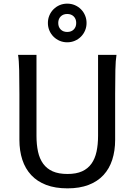

<svg xmlns="http://www.w3.org/2000/svg" viewBox="-20 -1011 743 1043"><path d="M612.8 -712.9Q607.9 -683.6 606.7 -630.1Q605.5 -576.7 605.5 -500.5V-251.5Q605.5 -191.9 589.8 -143.3Q574.2 -94.7 542.2 -60.1Q510.3 -25.4 461.4 -6.6Q412.6 12.2 346.7 12.2Q279.8 12.2 230.7 -6.6Q181.6 -25.4 149.4 -60.1Q117.2 -94.7 101.3 -143.3Q85.4 -191.9 85.4 -251.5V-500.5Q85.4 -572.8 84.2 -628.2Q83 -683.6 78.1 -712.9H178.2V-273.4Q178.2 -225.6 186.5 -187.3Q194.8 -148.9 214.4 -121.8Q233.9 -94.7 266.1 -80.3Q298.3 -65.9 346.7 -65.9Q394 -65.9 425.8 -80.3Q457.5 -94.7 476.8 -121.8Q496.1 -148.9 504.4 -187.3Q512.7 -225.6 512.7 -273.4V-712.9ZM240.2 -886.2Q240.2 -908.2 248.3 -927.2Q256.3 -946.3 270.8 -960.7Q285.2 -975.1 304.2 -983.2Q323.2 -991.2 345.2 -991.2Q367.2 -991.2 386.2 -983.2Q405.3 -975.1 419.7 -960.7Q434.1 -946.3 442.1 -927.2Q450.2 -908.2 450.2 -886.2Q450.2 -864.3 442.1 -845.2Q434.1 -826.2 419.7 -811.8Q405.3 -797.4 386.2 -789.3Q367.2 -781.2 345.2 -781.2Q323.2 -781.2 304.2 -789.3Q285.2 -797.4 270.8 -811.8Q256.3 -826.2 248.3 -845.2Q240.2 -864.3 240.2 -886.2ZM394 -886.2Q394 -908.2 380.6 -921.6Q367.2 -935.1 345.2 -935.1Q323.2 -935.1 309.8 -921.6Q296.4 -908.2 296.4 -886.2Q296.4 -864.3 309.8 -850.8Q323.2 -837.4 345.2 -837.4Q367.2 -837.4 380.6 -850.8Q394 -864.3 394 -886.2Z"/></svg>

Font: Andika Basic
Style: Regular
Weight: 400
Designer: Annie Olsen & Victor Gaultney
Foundry: SIL International
Version: Version 1.000